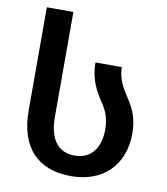

<svg xmlns="http://www.w3.org/2000/svg" viewBox="-85 -831 792 912"><g transform="rotate(10 310.5 -375.0)"><path d="M319 10C473 10 571 -88 571 -239C571 -309 551 -355 522 -399C493 -443 468 -482 467 -542H340C340 -459 371 -408 401 -362C424 -328 441 -292 441 -236C441 -153 402 -89 319 -89C234 -89 195 -152 195 -255V-760H67V-264C67 -87 155 10 319 10Z"/></g></svg>

Font: Noto Sans Georgian SemiBold
Style: Regular
Weight: 600
Designer: Monotype Design Team, Akaki Razmadze
Foundry: Google LLC
Version: Version 2.005